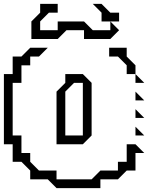

<svg xmlns="http://www.w3.org/2000/svg" viewBox="-20 -920 782 985"><path d="M540 -630V-675H630V-630L675 -585V-540H630V-585L585 -630ZM675 -495V-540L720 -495ZM675 -405V-450L720 -405ZM675 -315V-360L720 -315ZM675 -225V-270L720 -225ZM270 -180V-450L315 -495V-540H405L450 -495V-225L405 -180ZM45 -90V-180H0V-540H45V-630H90L135 -675H225L180 -630H135V-585H90V-495H45V-225H90V-135H135V-90L180 -45H270V0H450L495 -45H585V-90H630V-180H675L720 -135H675V-45H630L585 0H495V45H270L225 0H135V-45L90 -90ZM405 -225V-495H360L315 -450V-225ZM141 -720V-810L186 -855V-900H276V-855H231L186 -810V-765H276V-810H411L456 -765H546V-810L591 -765L546 -720H411V-765H321L276 -720ZM501 -810V-855L456 -900H501L546 -855H591V-810Z"/></svg>

Font: Rubik Iso
Style: Regular
Weight: 400
Designer: Hubert and Fischer, NaN
Foundry: Hubert and Fischer, NaN
Version: Version 2.200